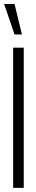

<svg xmlns="http://www.w3.org/2000/svg" viewBox="-23 -916 177 936"><path d="M-2.9 -896.5H47.9L84 -748H47.9ZM41 0V-683.6H92.8V0Z"/></svg>

Font: Post No Bills Jaffna
Style: Regular
Weight: 400
Designer: Kosala Senevirathne, Siva Puranthara, Lasantha Premarathna, Tharique Azeez
Foundry: Mooniak
Version: Version 1.220 ; ttfautohint (v1.6)